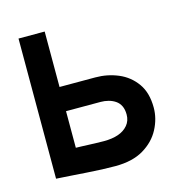

<svg xmlns="http://www.w3.org/2000/svg" viewBox="-83 -575 621 659"><g transform="rotate(-15 228.0 -245.5)"><path d="M260 -303H133V-500H40V-2Q41 -2 56 -1Q71 0 95 1.5Q119 3 146.5 5Q174 7 200.5 8Q227 9 248 9Q309 9 348.5 -14.5Q388 -38 407.5 -75Q427 -112 427 -151Q427 -204 403 -237.5Q379 -271 341 -287Q303 -303 260 -303ZM232 -84Q220 -84 205.5 -84.5Q191 -85 177.5 -85.5Q164 -86 152.5 -86.5Q141 -87 133 -87V-217H256Q270 -217 283.5 -213.5Q297 -210 308 -202.5Q319 -195 325 -182.5Q331 -170 331 -152Q331 -130 318 -114.5Q305 -99 283.5 -91.5Q262 -84 232 -84Z"/></g></svg>

Font: Advent Pro SemiBold
Style: Regular
Weight: 600
Designer: VivaRado, Andreas Kalpakidis
Foundry: VivaRado, Andreas Kalpakidis
Version: Version 3.000